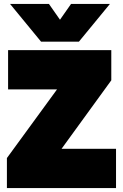

<svg xmlns="http://www.w3.org/2000/svg" viewBox="-20 -953 623 973"><path d="M31 -933H228L284 -853L340 -933H537L380 -742H188ZM15 -152 269 -500H21V-699H544V-546L292 -199H568V0H15Z"/></svg>

Font: Readiness Black
Style: Regular
Weight: 900
Designer: Katatrad Team
Foundry: CadsonDemak
Version: Version 1.00;April 23, 2019;FontCreator 11.5.0.2425 64-bit; 